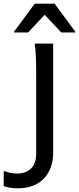

<svg xmlns="http://www.w3.org/2000/svg" viewBox="-100 -780 428 1040"><path d="M-24 -604H52L142 -700L232 -604H308V-608L196 -760H88L-24 -608ZM96 -372V52C96 124 56 160 -8 160C-36 160 -56 154 -72 148H-80V228C-64 234 -40 240 -4 240C132 240 188 148 188 48V-544H90L88 -536C96 -500 96 -412 96 -372Z"/></svg>

Font: Kufam Arabic Latin Roman Normal
Style: Regular
Weight: 400
Designer: Wael Morcos & Artur Schmal
Version: Version 1.200;PS 001.200;hotconv 1.0.88;makeotf.lib2.5.64775